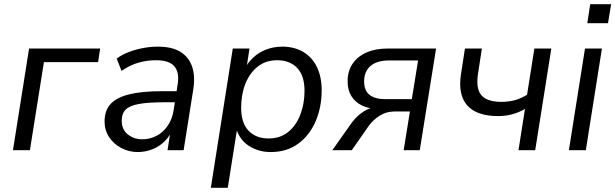

<svg xmlns="http://www.w3.org/2000/svg" viewBox="-20 -718 2942 918"><path d="M42 0 119 -486H459L449 -421H190L123 0Z M639 9Q597 9 560.5 -10Q524 -29 502 -62Q480 -95 480 -137Q480 -189 508.5 -220.5Q537 -252 598 -267Q659 -282 755 -282H835L827 -229H766Q689 -229 644.5 -221Q600 -213 581 -194Q562 -175 562 -142Q562 -98 591.5 -75Q621 -52 659 -52Q696 -52 727.5 -68Q759 -84 781 -115.5Q803 -147 810 -190L829 -312Q839 -370 814.5 -400Q790 -430 726 -430Q681 -430 640.5 -418Q600 -406 561 -379L538 -438Q562 -456 594 -468.5Q626 -481 662.5 -488Q699 -495 735 -495Q803 -495 843.5 -469.5Q884 -444 899 -398Q914 -352 904 -290L858 0H781L798 -110H808Q795 -70 768.5 -43.5Q742 -17 708 -4Q674 9 639 9Z M988 180 1093 -486H1173L1157 -383H1147Q1164 -418 1191 -443Q1218 -468 1253.5 -481.5Q1289 -495 1330 -495Q1387 -495 1429.5 -470Q1472 -445 1495 -398Q1518 -351 1518 -286Q1518 -206 1489.5 -139Q1461 -72 1406.5 -31.5Q1352 9 1274 9Q1216 9 1170 -20.5Q1124 -50 1107 -110H1115L1069 180ZM1264 -56Q1320 -56 1358 -87Q1396 -118 1416 -170Q1436 -222 1436 -284Q1436 -356 1401 -393Q1366 -430 1305 -430Q1250 -430 1211.5 -399Q1173 -368 1153 -317Q1133 -266 1133 -202Q1133 -131 1168 -93.5Q1203 -56 1264 -56Z M1569 0 1661 -130Q1685 -163 1717 -184Q1749 -205 1778 -205H1795L1794 -196Q1746 -197 1712 -213Q1678 -229 1660 -258.5Q1642 -288 1642 -329Q1642 -377 1665 -412Q1688 -447 1731 -466.5Q1774 -486 1834 -486H2065L1987 0H1910L1940 -185H1867Q1827 -185 1795.5 -165Q1764 -145 1743 -116L1662 0ZM1822 -244H1949L1979 -429H1841Q1782 -429 1751.5 -402.5Q1721 -376 1721 -329Q1721 -285 1747 -264.5Q1773 -244 1822 -244Z M2459 0 2490 -197Q2460 -180 2429 -171.5Q2398 -163 2361 -163Q2260 -163 2214.5 -213.5Q2169 -264 2184 -363L2203 -486H2284L2266 -369Q2258 -321 2267 -290.5Q2276 -260 2303.5 -245.5Q2331 -231 2376 -231Q2412 -231 2441.5 -239Q2471 -247 2500 -265L2535 -486H2616L2539 0Z M2788 -607 2802 -698H2902L2887 -607ZM2700 0 2777 -486H2858L2781 0Z"/></svg>

Font: Nunito Sans 12pt
Style: Italic
Weight: 400
Italic angle: -9°
Designer: Vernon Adams
Foundry: Vernon Adams
Version: Version 3.101;gftools[0.9.27]